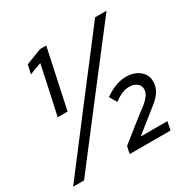

<svg xmlns="http://www.w3.org/2000/svg" viewBox="-164 -845 975 990"><g transform="rotate(-30 323.5 -350.0)"><path d="M238 -700Q219 -612 200.5 -525Q182 -438 163 -350H104Q120 -422 135.5 -493.5Q151 -565 166 -637Q148 -630 130.5 -624Q113 -618 95 -610Q98 -624 101 -636.5Q104 -649 107 -663Q130 -673 153.5 -681.5Q177 -690 201 -700ZM59 0H-6Q128 -176 261 -350Q394 -524 529 -700H597Q461 -524 327.5 -350Q194 -176 59 0ZM331 0Q333 -11 335 -21.5Q337 -32 340 -43Q384 -78 426.5 -112Q469 -146 514 -180Q537 -198 550 -216Q563 -234 563 -254Q563 -275 545.5 -288.5Q528 -302 502 -302Q479 -302 457.5 -293Q436 -284 410 -265Q404 -276 397.5 -286.5Q391 -297 385 -308Q416 -330 448 -342.5Q480 -355 512 -355Q560 -355 591.5 -330Q623 -305 623 -265Q623 -231 605.5 -204.5Q588 -178 552 -151Q520 -126 488.5 -100.5Q457 -75 425 -50H584Q582 -38 579 -25.5Q576 -13 574 0Z"/></g></svg>

Font: Rosa Sans
Style: Italic
Weight: 400
Italic angle: -12°
Designer: Pentagram / MCKL
Foundry: Pentagram / MCKL
Version: Version 1.005;September 16, 2019;FontCreator 11.5.0.2425 64-